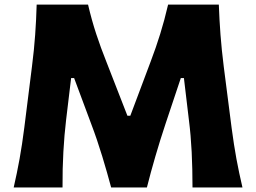

<svg xmlns="http://www.w3.org/2000/svg" viewBox="-20 -821 1122 841"><path d="M40 0Q54.2 -61.5 65.7 -124.8Q77.1 -188 86.4 -261.7L120.1 -530.3Q129.4 -603 134 -668Q138.7 -732.9 140.6 -800.8H365.7Q381.8 -731.9 401.6 -671.9Q421.4 -611.8 445.3 -552.2L538.1 -314H550.8L640.1 -551.8Q663.1 -612.3 681.6 -671.9Q700.2 -731.4 716.3 -800.8H938.5Q940.9 -733.9 945.8 -668.9Q950.7 -604 960 -529.8L994.6 -260.3Q1004.4 -186.5 1015.6 -125.2Q1026.9 -64 1042 0H823.2Q823.2 -81.5 819.6 -155.3Q815.9 -229 807.6 -293.9L785.6 -479H772L705.6 -280.3Q681.2 -207 660.4 -135.5Q639.6 -64 623.5 0H466.8Q450.2 -62.5 428 -135.7Q405.8 -209 378.9 -279.8L304.7 -479H291.5L269.5 -295.4Q261.7 -230.5 257.6 -156.2Q253.4 -82 253.9 0Z"/></svg>

Font: Pinar DS2-Bold
Style: Regular
Weight: 700
Designer: Amin Abedi
Version: Version 2.000